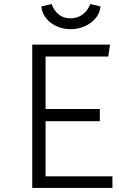

<svg xmlns="http://www.w3.org/2000/svg" viewBox="-20 -924 655 944"><path d="M512.3 -646.2H204.1V-388.2H470.8V-328.2H204.1V-56.9H532.8V0H138.5V-704.6H521ZM183.1 -892.3 233.8 -904.1Q245.1 -871.8 268.5 -852.8Q291.8 -833.8 326.7 -833.8Q361.5 -833.8 386.9 -853.3Q412.3 -872.8 424.1 -904.1L474.4 -892.3Q470.8 -858.5 449 -833.1Q427.2 -807.7 394.6 -794.1Q362.1 -780.5 326.7 -780.5Q291.8 -780.5 260.3 -794.1Q228.7 -807.7 207.7 -833.1Q186.7 -858.5 183.1 -892.3Z"/></svg>

Font: Fira Code Fixed Light
Style: Regular
Weight: 300
Monospace: yes
Designer: Carrois Corporate, Edenspiekermann AG, Nikita Prokopov
Foundry: Carrois Corporate, Edenspiekermann AG, Nikita Prokopov
Version: Version 5.002